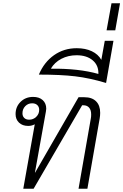

<svg xmlns="http://www.w3.org/2000/svg" viewBox="-20 -1151 752 1171"><path d="M591 -463Q591 -447 588 -429L513 0H459L534 -429Q536 -438 536 -453Q536 -480 523.5 -494.5Q511 -509 488 -509H481L185 0H122L192 -393Q174 -383 152 -383Q117 -383 96 -403Q75 -423 75 -455Q75 -500 105.5 -530Q136 -560 182 -560Q219 -560 240.5 -540.5Q262 -521 262 -488Q262 -483 260 -471L193 -98H194L459 -558H495Q541 -558 566 -533Q591 -508 591 -463ZM158 -421Q183 -421 201 -438.5Q219 -456 219 -481Q219 -499 207.5 -510Q196 -521 176 -521Q151 -521 134 -503.5Q117 -486 117 -460Q117 -442 128 -431.5Q139 -421 158 -421Z M672 -902 627 -645Q527 -675 439 -685.5Q351 -696 217 -696Q249 -772 309.5 -814.5Q370 -857 448 -857Q501 -857 540 -838.5Q579 -820 598 -786L619 -902ZM447 -814Q396 -814 354.5 -792.5Q313 -771 290 -732Q460 -734 580 -700Q582 -752 545.5 -783Q509 -814 447 -814Z M660 -1131H712L683 -966H630Z"/></svg>

Font: Bai Jamjuree Light
Style: Italic
Weight: 300
Italic angle: -10°
Version: Version 1.000; ttfautohint (v1.6)